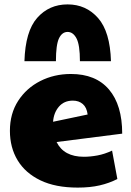

<svg xmlns="http://www.w3.org/2000/svg" viewBox="-20 -844 595 872"><path d="M361 -132Q390 -132 422.5 -138Q455 -144 489 -160L513 -31Q476 -12 432.5 -2Q389 8 333 8Q232 8 163.5 -25Q95 -58 60 -116Q25 -174 25 -250Q25 -328 62.5 -386Q100 -444 163 -476Q226 -508 302 -508Q415 -508 475 -437.5Q535 -367 535 -237L237 -199Q270 -132 361 -132ZM221 -291 378 -324Q374 -356 356 -371.5Q338 -387 311 -387Q271 -387 247.5 -359.5Q224 -332 221 -291ZM91 -566Q95 -702 149 -763Q203 -824 287 -824Q371 -824 425.5 -762Q480 -700 484 -566H343Q343 -640 327.5 -669.5Q312 -699 287 -699Q262 -699 248 -670Q234 -641 234 -566Z"/></svg>

Font: Paytone One
Style: Regular
Weight: 400
Designer: Vernon Adams
Foundry: Vernon Adams
Version: Version 1.002; ttfautohint (v1.8.4.7-5d5b);gftools[0.9.23]